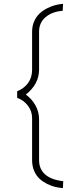

<svg xmlns="http://www.w3.org/2000/svg" viewBox="-20 -843 404 993"><path d="M68.8 -336.9Q102.5 -325.2 124.3 -296.4Q146 -267.6 146 -232.9V-14.2Q146 16.1 156.7 41Q167.5 65.9 184.3 81.3Q201.2 96.7 222.9 107.7Q244.6 118.7 264.9 123.5Q285.2 128.4 305.2 129.9L307.1 94.2Q244.6 86.9 213.4 59.1Q182.1 31.2 182.1 -14.2V-225.1Q182.1 -265.1 163.3 -298.3Q144.5 -331.5 113.8 -354Q182.1 -408.2 182.1 -482.9V-679.2Q182.1 -726.1 216.1 -754.6Q250 -783.2 304.2 -787.1L306.2 -823.2Q286.1 -821.8 265.6 -816.4Q245.1 -811 223.1 -799.8Q201.2 -788.6 184.3 -772.7Q167.5 -756.8 156.7 -732.7Q146 -708.5 146 -679.2V-481.9Q146 -442.4 125.5 -414.1Q105 -385.7 68.8 -371.1Z"/></svg>

Font: Comic Neue Angular Light
Style: Regular
Weight: 300
Designer: Craig Rozynski
Foundry: Craig Rozynski
Version: Version 2.003